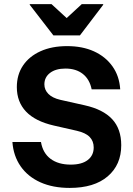

<svg xmlns="http://www.w3.org/2000/svg" viewBox="-20 -911 653 941"><path d="M321.7 10Q239.2 10 177.9 -17.5Q116.7 -45 81.2 -95.8Q45.8 -146.7 40.8 -215H180.8Q190 -160.8 227.9 -132.5Q265.8 -104.2 326.7 -104.2Q380.8 -104.2 410 -126.7Q439.2 -149.2 439.2 -188.3Q439.2 -219.2 419.6 -239.6Q400 -260 356.7 -270L243.3 -295.8Q152.5 -316.7 107.5 -364.2Q62.5 -411.7 62.5 -484.2Q62.5 -545 92.9 -590Q123.3 -635 178.8 -660Q234.2 -685 309.2 -685Q384.2 -685 440.8 -659.2Q497.5 -633.3 531.2 -585.8Q565 -538.3 569.2 -473.3H429.2Q419.2 -522.5 385.8 -548.8Q352.5 -575 300.8 -575Q253.3 -575 225.4 -553.8Q197.5 -532.5 197.5 -497.5Q197.5 -470.8 217.1 -450.8Q236.7 -430.8 275.8 -421.7L395 -395Q485 -375 529.6 -327.1Q574.2 -279.2 574.2 -199.2Q574.2 -103.3 507.9 -46.7Q441.7 10 321.7 10ZM241.7 -737.5 125.8 -887.5V-890.8H232.5L306.7 -822.5L380.8 -890.8H485.8V-887.5L371.7 -737.5Z"/></svg>

Font: Funnel Sans
Style: Bold
Weight: 700
Designer: NORD ID, Kristian Moeller
Foundry: Dicotype
Version: Version 1.000